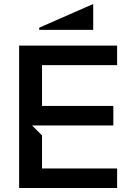

<svg xmlns="http://www.w3.org/2000/svg" viewBox="-20 -944 653 964"><path d="M76 0H568V-98H191V-264L141 -314H549V-412H191V-617H568V-715H76ZM177 -794H448V-924L177 -805Z"/></svg>

Font: LaHaus Display SemiBold
Style: Regular
Weight: 600
Designer: We are Make, BastardaType, Dalton Maag Ltd
Foundry: BastardaType, Dalton Maag Ltd
Version: Version 3.100;Glyphs 3.3 (3331)